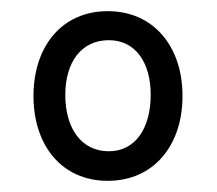

<svg xmlns="http://www.w3.org/2000/svg" viewBox="-20 -751 388 344"><path d="M173 -427C255 -427 307 -490 307 -579C307 -668 255 -731 173 -731C91 -731 40 -668 40 -579C40 -490 91 -427 173 -427ZM175 -480C125 -480 97 -522 97 -581C97 -640 126 -679 175 -679C222 -679 250 -640 250 -581C250 -522 223 -480 175 -480Z"/></svg>

Font: Noto Serif Tamil Condensed
Style: Bold Italic
Weight: 700
Width: 3
Italic angle: -12°
Designer: Indian Type Foundry, Tom Grace, and the Monotype Design Team
Foundry: Monotype Imaging Inc.
Version: Version 2.003